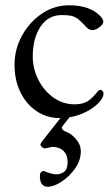

<svg xmlns="http://www.w3.org/2000/svg" viewBox="-20 -433 417 727"><path d="M151 129Q145 129 139 124Q133 119 133 115Q133 112 138 104L209 14H206Q157 14 118 -12.5Q79 -39 57 -84.5Q35 -130 35 -188Q35 -246 63 -297.5Q91 -349 138 -381Q185 -413 242 -413Q327 -413 366 -365Q371 -357 371 -350Q371 -341 356.5 -330Q342 -319 330 -319Q318 -319 308 -329Q290 -349 278 -359Q266 -369 252 -372.5Q238 -376 214 -376Q162 -376 133 -331.5Q104 -287 104 -219Q104 -174 124.5 -132.5Q145 -91 181 -64.5Q217 -38 263 -38Q293 -38 311.5 -49.5Q330 -61 351 -88Q356 -93 360 -93Q364 -93 368 -88.5Q372 -84 372 -79Q372 -63 354 -44Q336 -25 307 -10Q278 5 243 11L218 43Q214 47 214 51Q214 60 233 67Q251 74 268.5 94.5Q286 115 286 139Q286 175 264 205.5Q242 236 213 255Q184 274 161 274Q131 274 131 233Q131 224 135.5 219Q140 214 144 214L160 220Q166 222 175 224.5Q184 227 194 227Q210 227 223 217.5Q236 208 236 180Q236 153 220 138Q204 123 177 123Z"/></svg>

Font: Benne
Style: Regular
Weight: 400
Designer: John-Daniel Harrington
Version: Version 1.001